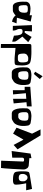

<svg xmlns="http://www.w3.org/2000/svg" viewBox="1856 -2646 1096 4847"><g transform="rotate(90 2403.5 -223.0)"><path d="M524.9 -450.7 427.7 -102.5 570.8 -93.3 526.9 22Q492.7 14.6 468.8 4.9Q442.9 -5.4 413.6 -26.9Q384.3 -48.3 367.7 -70.8Q353.5 -53.2 340.8 -43.5L295.9 -15.6Q273.4 -1 245.1 0H136.2Q120.1 0 102.3 -9.3Q84.5 -18.6 74.2 -31.7Q23.4 -98.1 22.9 -247.6L24.9 -338.9Q24.9 -345.7 26.9 -353.5Q33.2 -378.9 54.9 -401.9Q76.7 -424.8 101.6 -431.6Q145.5 -443.4 195.3 -445.3Q228.5 -445.3 275.4 -439.7Q322.3 -434.1 355.5 -426.3Q358.9 -425.3 365.7 -422.4V-481.9ZM279.8 -185.1Q293 -207 298.1 -239Q303.2 -271 302 -295.7Q300.8 -320.3 296.9 -340.8Q295.4 -350.1 287.8 -358.9Q280.3 -367.7 271 -370.6Q239.7 -378.4 205.6 -378.4H200.7Q174.3 -378.4 148.4 -373Q135.7 -368.7 125.2 -356.7Q114.7 -344.7 112.3 -332Q111.8 -330.1 111.8 -323.7L110.8 -275.4Q111.3 -194.3 135.3 -161.6Q139.6 -155.3 148.2 -151.1Q156.7 -147 164.6 -147H165.5H217.8H219.2Q233.4 -147 242.7 -153.3L263.7 -167Q275.4 -177.7 279.8 -185.1Z M613.8 -481.9H773.9L762.2 -308.1Q764.6 -295.9 796.9 -295.9Q803.7 -295.9 832.8 -340.3Q861.8 -384.8 887.7 -429.7L913.1 -474.1L1044.4 -387.7L904.3 -240.2Q1012.2 -99.1 1025.4 -68.8Q1031.2 -55.2 1032.7 -33.7Q1034.2 -12.2 1032.2 2.9L1030.8 17.6L881.8 -27.3Q879.4 -84.5 872.3 -125Q865.2 -165.5 856 -188.7Q846.7 -211.9 832.3 -224.9Q817.9 -237.8 804.2 -241.5Q790.5 -245.1 771 -245.6Q731 -246.1 718.8 -223.9Q706.5 -201.7 710.4 -161.6Q712.4 -140.6 715.8 -129.4Q719.2 -118.2 727.1 -104Q734.9 -89.8 738.8 -81.1Q745.1 -66.9 748.3 -46.1Q751.5 -25.4 752 -11.7V2L634.3 0Z M1416 -127Q1472.2 -126 1481 -127Q1527.8 -131.3 1544.4 -165Q1556.6 -189.9 1556.6 -234.4Q1556.6 -293 1549.1 -326.7Q1541.5 -360.4 1529.3 -372.3Q1517.1 -384.3 1496.6 -386.2Q1478.5 -388.7 1457 -388.7Q1447.8 -388.7 1436 -387.7Q1431.6 -387.2 1424.3 -385.7Q1417 -384.3 1398.4 -376.5Q1379.9 -368.7 1366 -357.2Q1352.1 -345.7 1341.6 -323Q1331.1 -300.3 1332.5 -271Q1333.5 -250.5 1334.5 -238.3Q1335.4 -226.1 1336.9 -210.9Q1338.4 -195.8 1340.3 -187.3Q1342.3 -178.7 1345.5 -168.5Q1348.6 -158.2 1353 -152.8Q1357.4 -147.5 1363.3 -141.6Q1369.1 -135.7 1376.7 -133.3Q1384.3 -130.9 1394 -128.9Q1403.8 -127 1416 -127ZM1580.1 -424.3Q1633.3 -376.5 1633.3 -233.9Q1633.3 -153.8 1628.4 -113.8Q1623.5 -73.7 1609.4 -57.1Q1600.6 -46.9 1550.3 -44.2Q1500 -41.5 1454.1 -43.9L1408.7 -46.9L1190.9 -66.9V304.2L1091.3 300.8V-384.3Q1091.3 -402.3 1091.3 -410.2Q1091.3 -418 1092.5 -429.4Q1093.8 -440.9 1095 -444.6Q1096.2 -448.2 1100.1 -454.3Q1104 -460.4 1108.2 -461.7Q1112.3 -462.9 1120.8 -464.8Q1129.4 -466.8 1138.2 -467Q1147 -467.3 1161.1 -467.3Q1182.1 -467.3 1224.6 -467.8Q1267.1 -468.3 1289.1 -468.5Q1311 -468.8 1342.8 -467.8Q1541.5 -459.5 1580.1 -424.3Z M1847.7 -528.8 1791 -563 1905.3 -751.5 1974.6 -679.7ZM1969.2 -179.2Q1984.4 -203.6 1990.2 -239.3Q1996.1 -274.9 1994.6 -301.8Q1993.2 -328.6 1988.8 -352.1Q1986.8 -362.8 1978.3 -372.3Q1969.7 -381.8 1959.5 -385.3Q1921.4 -394.5 1886.2 -394.5H1880.4Q1851.1 -394.5 1821.3 -388.2Q1807.6 -383.3 1795.9 -369.9Q1784.2 -356.4 1781.2 -342.3Q1780.3 -337.4 1780.3 -333.5V-333L1779.3 -279.8Q1779.8 -189.9 1807.1 -152.8Q1812 -146 1821.5 -141.4Q1831.1 -136.7 1839.4 -136.7H1840.8H1899.9H1901.4Q1916.5 -136.7 1927.7 -144L1951.7 -159.2Q1962.4 -168 1969.2 -179.2ZM2115.7 -385.3Q2122.6 -354.5 2125.5 -317.1Q2128.4 -279.8 2126.7 -234.1Q2125 -188.5 2111.8 -141.8Q2098.6 -95.2 2074.7 -59.6Q2060.1 -38.1 2038.1 -21.5L1987.8 9.3Q1961.4 25.9 1930.7 26.9H1808.1Q1790 26.4 1769.3 16.1Q1748.5 5.9 1737.8 -8.3Q1680.7 -83 1680.2 -249L1682.6 -350.1Q1682.6 -357.9 1684.6 -366.7Q1691.4 -395 1716.1 -420.2Q1740.7 -445.3 1768.6 -453.1Q1823.7 -467.3 1874 -468.8Q1912.6 -468.3 1965.6 -462.2Q2018.6 -456.1 2055.2 -447.3Q2075.7 -441.9 2093.5 -423.8Q2111.3 -405.8 2115.7 -385.3Z M2257.8 -0.5V-298.3H2171.9V-439.9L2667 -475.1V-354L2560.5 -343.8L2591.3 -20.5L2475.1 -5.4V-338.9L2333.5 -328.6L2363.8 -5.4Z M3002.4 -179.2Q3017.6 -203.6 3023.4 -239.3Q3029.3 -274.9 3027.8 -301.8Q3026.4 -328.6 3022 -352.1Q3020 -362.8 3011.5 -372.3Q3002.9 -381.8 2992.7 -385.3Q2954.6 -394.5 2919.4 -394.5H2913.6Q2884.3 -394.5 2854.5 -388.2Q2840.8 -383.3 2829.1 -369.9Q2817.4 -356.4 2814.5 -342.3Q2813.5 -337.4 2813.5 -333.5V-333L2812.5 -279.8Q2813 -189.9 2840.3 -152.8Q2845.2 -146 2854.7 -141.4Q2864.3 -136.7 2872.6 -136.7H2874H2933.1H2934.6Q2949.7 -136.7 2960.9 -144L2984.9 -159.2Q2995.6 -168 3002.4 -179.2ZM3148.9 -385.3Q3155.8 -354.5 3158.7 -317.1Q3161.6 -279.8 3159.9 -234.1Q3158.2 -188.5 3145 -141.8Q3131.8 -95.2 3107.9 -59.6Q3093.3 -38.1 3071.3 -21.5L3021 9.3Q2994.6 25.9 2963.9 26.9H2841.3Q2823.2 26.4 2802.5 16.1Q2781.7 5.9 2771 -8.3Q2713.9 -83 2713.4 -249L2715.8 -350.1Q2715.8 -357.9 2717.8 -366.7Q2724.6 -395 2749.3 -420.2Q2773.9 -445.3 2801.8 -453.1Q2856.9 -467.3 2907.2 -468.8Q2945.8 -468.3 2998.8 -462.2Q3051.8 -456.1 3088.4 -447.3Q3108.9 -441.9 3126.7 -423.8Q3144.5 -405.8 3148.9 -385.3Z M3247.1 -698.2 3354.5 -485.4 3204.1 -92.3 3354 -5.9 3505.4 -267.6 3639.6 -19 3750 -118.7 3398.4 -699.2Z M3793 30.8 3857.4 -446.8 3972.2 -468.8V-416.5L4153.8 -400.9Q4158.7 -400.9 4166.5 -399.7Q4174.3 -398.4 4192.9 -389.9Q4211.4 -381.3 4223.1 -367.7Q4237.3 -350.6 4247.6 -326.7Q4259.3 -299.8 4259.3 -271V-270.5V-266.1Q4259.3 -206.5 4244.4 20Q4229.5 246.6 4221.2 298.8L4037.1 295.9L4058.6 -258.3V-258.8Q4058.6 -268.1 4052.2 -274.7Q4045.9 -281.2 4036.6 -281.7L4004.4 -283.2H4002.9Q3985.8 -283.2 3973.6 -271Q3961.4 -258.8 3961.4 -241.7V15.6Z M4749.5 -484.4 4784.2 -335.9H4606.9Q4609.4 -325.7 4613 -308.1Q4616.7 -290.5 4624.8 -243.9Q4632.8 -197.3 4637.5 -159.4Q4642.1 -121.6 4642.1 -85Q4642.1 -48.3 4633.3 -36.1Q4624.5 -23.9 4610.1 -16.4Q4595.7 -8.8 4576.7 -6.3Q4557.6 -3.9 4543.9 -3.2Q4530.3 -2.4 4510 -3.4Q4489.7 -4.4 4486.3 -4.4Q4448.7 -4.4 4404.3 -13.2Q4359.9 -22 4336.4 -44.9Q4323.7 -57.1 4316.2 -90.6Q4308.6 -124 4306.9 -161.4Q4305.2 -198.7 4304.9 -225.6Q4304.7 -252.4 4305.7 -263.2Q4305.7 -264.6 4306.4 -289.8Q4307.1 -314.9 4308.3 -335.7Q4309.6 -356.4 4315.7 -378.9Q4321.8 -401.4 4332 -408.7Q4345.2 -418 4409.2 -429.4Q4473.1 -440.9 4583.3 -457.5Q4693.4 -474.1 4749.5 -484.4ZM4459 -370.1Q4422.4 -369.1 4397 -332.5Q4371.6 -295.9 4371.6 -263.2Q4371.6 -260.3 4371.6 -253.4Q4370.6 -208 4382.3 -187Q4402.3 -150.4 4463.9 -148.9Q4480.5 -148.4 4494.1 -150.6Q4507.8 -152.8 4517.1 -158Q4526.4 -163.1 4533.4 -168.2Q4540.5 -173.3 4544.7 -182.4Q4548.8 -191.4 4551.5 -198.2Q4554.2 -205.1 4555.2 -216.6Q4556.2 -228 4556.6 -234.4Q4557.1 -240.7 4557.1 -252.7Q4557.1 -264.6 4557.1 -269.5Q4558.1 -307.1 4528.6 -339.1Q4499 -371.1 4459 -370.1Z"/></g></svg>

Font: Some Time Later
Style: Regular
Weight: 400
Version: Version 003.300